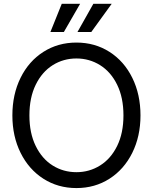

<svg xmlns="http://www.w3.org/2000/svg" viewBox="-20 -959 789 991"><path d="M43.9 -363.3Q43.9 -471.7 86.2 -557.4Q128.4 -643.1 203.9 -691.2Q279.3 -739.3 374.5 -739.3Q469.7 -739.3 545.2 -691.2Q620.6 -643.1 662.8 -557.4Q705.1 -471.7 705.1 -363.3Q705.1 -255.4 662.6 -169.9Q620.1 -84.5 544.9 -36.4Q469.7 11.7 374.5 11.7Q279.3 11.7 204.1 -36.4Q128.9 -84.5 86.4 -169.9Q43.9 -255.4 43.9 -363.3ZM617.2 -363.3Q617.2 -455.1 584.7 -521.5Q552.2 -587.9 496.8 -622.6Q441.4 -657.2 374.5 -657.2Q307.1 -657.2 252 -622.6Q196.8 -587.9 164.3 -521.5Q131.8 -455.1 131.8 -363.3Q131.8 -272 164.3 -205.6Q196.8 -139.2 252 -104.7Q307.1 -70.3 374.5 -70.3Q441.4 -70.3 496.8 -105Q552.2 -139.6 584.7 -205.8Q617.2 -272 617.2 -363.3ZM240.2 -793.9 298.8 -939.5H393.6L309.6 -793.9ZM379.9 -793.9 461.9 -939.5H556.6L451.2 -793.9Z"/></svg>

Font: Intratopia Thin
Style: Regular
Weight: 100
Designer: Rasmus Andersson
Foundry: rsms
Version: Version 3.000;Glyphs 3.2.3 (3260)